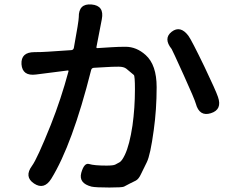

<svg xmlns="http://www.w3.org/2000/svg" viewBox="-20 -804 1040 858"><path d="M209 -5Q177 46 132 16Q87 -14 123 -63Q146 -94 207 -246Q253 -362 286 -485Q287 -490 282 -489L141 -471Q80 -463 76 -517Q73 -571 134 -571Q165 -571 194 -573L299 -580Q308 -581 310 -590Q332 -710 332 -727Q331 -789 389 -784Q447 -779 435 -718L411 -594Q410 -589 415 -589L479 -593Q510 -595 541 -595Q590 -595 631 -558Q680 -514 680 -414.5Q680 -315 667 -222Q652 -111 636 -79Q623 -53 610 -26Q600 -4 587 3Q560 16 534 30Q526 34 469 34Q408 34 389 30Q331 15 343 -31Q356 -78 378.5 -71Q401 -64 456 -64Q486 -64 495 -68.5Q504 -73 514.5 -79Q525 -85 538 -112Q559 -156 572 -243Q583 -322 583 -405Q583 -465 578 -469Q556 -488 544.5 -497Q533 -506 510 -506Q481 -506 452 -504L399 -501Q389 -500 387 -490Q303 -157 209 -5ZM922 -298Q871 -282 855 -341Q850 -360 802 -466Q749 -583 747 -585Q709 -632 747 -662Q786 -692 822 -644Q836 -625 894 -505Q945 -398 954 -371Q974 -314 922 -298Z"/></svg>

Font: Resource Han Rounded CN Medium
Style: Regular
Weight: 500
Designer: Cyano Hao (round all glyphs); Ryoko NISHIZUKA 西塚涼子 (kana, bopomofo & ideographs); Paul D. Hunt (Latin, Greek & Cyrillic)
Foundry: Cyano Hao
Version: 0.990